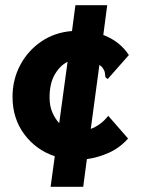

<svg xmlns="http://www.w3.org/2000/svg" viewBox="-20 -643 540 736"><path d="M299 73H174L190 -44Q118 -68 73 -128.5Q28 -189 28 -272Q28 -338 57.5 -393.5Q87 -449 138.5 -484Q190 -519 256 -524L269 -623H391L376 -509Q439 -485 474 -432L399 -347L393 -340L384 -347Q383 -355 382 -364Q381 -373 371 -386Q366 -391 361 -394L328 -149Q345 -155 362 -167Q379 -179 395 -199L471 -112Q439 -76 397.5 -57.5Q356 -39 313 -33ZM170 -270Q170 -237 180.5 -212.5Q191 -188 207 -171L239 -406Q210 -392 190 -357.5Q170 -323 170 -270Z"/></svg>

Font: Inconsolata Black
Style: Regular
Weight: 900
Monospace: yes
Designer: Raph Levien, Cyreal, Brenton Simpson
Foundry: Raph Levien, Cyreal, Google
Version: Version 3.001; ttfautohint (v1.8.2.53-6de2)